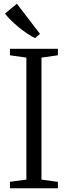

<svg xmlns="http://www.w3.org/2000/svg" viewBox="-20 -1003 362 1023"><path d="M120.5 -46V-696L33 -708.5V-743H288.5V-708.5L201 -696V-46L288.5 -34V0H33V-34.5ZM166.5 -800.5Q148.5 -808.5 126 -823.5Q103.5 -838.5 80.5 -857.2Q57.5 -876 38.2 -895.2Q19 -914.5 6.5 -930.5L70 -983L193 -822.5L167.5 -800.5Z"/></svg>

Font: Merriweather 60pt Light
Style: Regular
Weight: 300
Version: Version 2.100